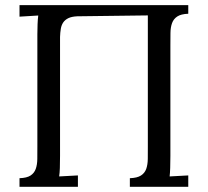

<svg xmlns="http://www.w3.org/2000/svg" viewBox="-20 -720 800 740"><path d="M705.6 -667Q677.7 -666 663.3 -656.5Q648.9 -647 643.1 -630.9Q637.2 -614.7 637 -592.8Q636.7 -570.8 636.7 -543.9V-119.1Q636.7 -65.4 633.8 -40L705.6 -43.9V0H480.5V-33.2Q508.8 -34.2 523.2 -43.5Q537.6 -52.7 543.5 -68.8Q549.3 -85 549.6 -107.2Q549.8 -129.4 549.8 -155.8V-660.6L277.8 -657.2Q256.3 -656.2 243.7 -650.1Q231 -644 223.9 -633.8Q216.8 -623.5 214.4 -609.1Q211.9 -594.7 211.4 -577.1V-119.1Q211.4 -91.8 210.7 -72.3Q210 -52.7 208 -40L280.3 -43.9V0H55.2V-33.2Q83.5 -34.2 97.7 -43.5Q111.8 -52.7 117.7 -68.8Q123.5 -85 123.8 -107.2Q124 -129.4 124 -155.8V-587.9Q124 -608.4 124.8 -626.7Q125.5 -645 127.4 -660.2L55.2 -655.8V-700.2H705.6Z"/></svg>

Font: Parastoo FD
Style: FD
Weight: 400
Foundry: Saber Rastikerdar (saber.rastikerdar@gmail.com)
Version: Version 2.0.1